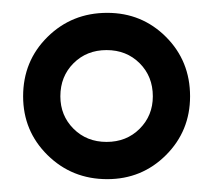

<svg xmlns="http://www.w3.org/2000/svg" viewBox="-20 -673 333 299"><path d="M147 -653Q201 -653 238.5 -615.5Q276 -578 276 -523Q276 -469 238.5 -431.5Q201 -394 147 -394Q92 -394 54 -431.5Q16 -469 16 -523Q16 -578 54 -615.5Q92 -653 147 -653ZM74 -523Q74 -493 94.5 -472.5Q115 -452 146 -452Q177 -452 197.5 -472.5Q218 -493 218 -523Q218 -554 197.5 -574.5Q177 -595 146 -595Q115 -595 94.5 -574.5Q74 -554 74 -523Z"/></svg>

Font: Alegreya Sans SC
Style: Bold
Weight: 700
Designer: Juan Pablo del Peral
Foundry: Huerta Tipografica
Version: Version 2.007